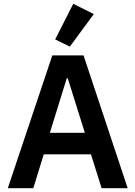

<svg xmlns="http://www.w3.org/2000/svg" viewBox="-20 -989 712 1009"><path d="M514 0 458 -178H210L155 0H21L255 -698H419L651 0ZM336 -578H331L242 -291H426ZM347 -744 270 -782 365 -969 473 -915Z"/></svg>

Font: IBM Plex Sans Thai SemiBold
Style: Regular
Weight: 600
Designer: Mike Abbink, Paul van der Laan, Pieter van Rosmalen, Ben Mitchell, Mark Frömberg
Foundry: Bold Monday
Version: Version 1.1